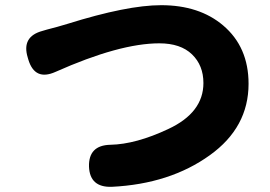

<svg xmlns="http://www.w3.org/2000/svg" viewBox="-20 -707 1040 740"><path d="M411 13Q326 16 323 -65Q321 -147 405 -149Q504 -151 629 -210Q764 -273 764 -387Q764 -455 720 -497.5Q676 -540 594 -540Q441 -540 194 -430Q114 -394 89 -478L87 -485Q62 -566 144 -588L161 -593Q201 -603 240 -615Q470 -687 601 -687Q748 -687 840 -609Q938 -526 938 -384Q938 -216 789 -109Q635 2 411 13Z"/></svg>

Font: Resource Han Rounded KR Heavy
Style: Regular
Weight: 900
Designer: Cyano Hao (round all glyphs); Ryoko NISHIZUKA 西塚涼子 (kana, bopomofo & ideographs); Paul D. Hunt (Latin, Greek & Cyrillic)
Foundry: Cyano Hao
Version: 0.990